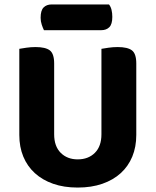

<svg xmlns="http://www.w3.org/2000/svg" viewBox="-20 -828 701 865"><path d="M330 17Q268 17 219.5 0Q171 -17 137 -48Q103 -79 85 -122.5Q67 -166 67 -220V-608Q78 -610 98.5 -613Q119 -616 140 -616Q185 -616 204.5 -601Q224 -586 224 -542V-223Q224 -169 253.5 -139.5Q283 -110 330 -110Q378 -110 407.5 -139.5Q437 -169 437 -223V-608Q448 -610 468.5 -613Q489 -616 510 -616Q555 -616 574.5 -601Q594 -586 594 -542V-220Q594 -166 576 -122.5Q558 -79 524 -48Q490 -17 441 0Q392 17 330 17ZM178 -692Q173 -702 168 -717Q163 -732 163 -748Q163 -781 176.5 -794.5Q190 -808 213 -808H471Q479 -798 482.5 -783.5Q486 -769 486 -752Q486 -719 472.5 -705.5Q459 -692 436 -692Z"/></svg>

Font: Baloo Thambi 2
Style: Bold
Weight: 700
Designer: Aadarsh Rajan and Ek Type
Foundry: Ek Type
Version: Version 1.640;hotconv 1.0.111;makeotfexe 2.5.65597; ttfautoh